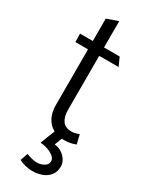

<svg xmlns="http://www.w3.org/2000/svg" viewBox="-218 -668 735 935"><g transform="rotate(30 149.0 -201.0)"><path d="M240 -475H152V-623L89 -601V-475H17L18 -428H89V-116Q89 -74 104 -45.5Q119 -17 145.5 -2Q172 13 207 13Q220 13 232 11.5Q244 10 254.5 7Q265 4 273 1L261 -50Q256 -48 243.5 -44.5Q231 -41 220 -41Q183 -41 167.5 -64Q152 -87 152 -123V-428H261ZM116 81Q141 83 161 90.5Q181 98 193.5 109Q206 120 206 134Q206 153 187.5 163.5Q169 174 148 174Q132 174 115 169Q98 164 89 160L74 202Q87 210 108.5 215.5Q130 221 148 221Q178 221 203.5 211.5Q229 202 244.5 182Q260 162 260 132Q260 114 249.5 97Q239 80 221 68Q203 56 180 54L206 -13H153Z"/></g></svg>

Font: Catamaran Light
Style: Regular
Weight: 300
Designer: Pria Ravichandran
Version: Version 2.000